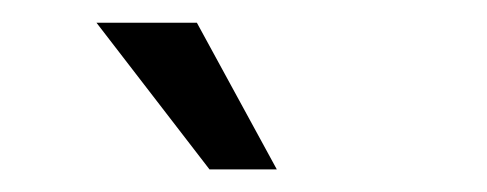

<svg xmlns="http://www.w3.org/2000/svg" viewBox="-20 -734 431 170"><path d="M154.3 -713.9 225.1 -584H165.5L65.4 -713.9Z"/></svg>

Font: Metrophobic
Style: Regular
Weight: 400
Designer: Vernon Adams
Foundry: Vernon Adams
Version: Version 3.200; ttfautohint (v1.8.4.7-5d5b);gftools[0.9.23]